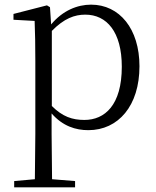

<svg xmlns="http://www.w3.org/2000/svg" viewBox="-20 -546 670 826"><path d="M360 14C489 14 580 -91 580 -261C580 -422 494 -526 372 -526C313 -526 250 -501 200 -441L195 -515L182 -523L38 -486V-461L129 -456C131 -406 132 -351 132 -282V30L130 225L41 233V260H303V233L204 225L202 30V-58C250 -3 306 14 360 14ZM203 -413C256 -467 301 -483 347 -483C439 -483 504 -409 504 -259C504 -94 431 -30 343 -30C291 -30 249 -44 203 -90Z"/></svg>

Font: Source Han Serif CN Light
Style: Regular
Weight: 300
Designer: Ryoko NISHIZUKA 西塚涼子 (kana & ideographs); Frank Grießhammer (Latin, Greek & Cyrillic); Wenlong ZHANG 张文龙 (bopomofo); San
Foundry: Adobe
Version: Version 2.003;hotconv 1.1.1;makeotfexe 2.6.0